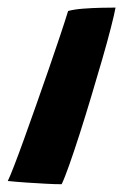

<svg xmlns="http://www.w3.org/2000/svg" viewBox="-38 -484 348 506"><path d="M124.5 1.5Q106.5 1.5 82.8 0.2Q59 -1 33 -2.8Q7 -4.5 -17.5 -7Q-12 -18 -0.5 -47.8Q11 -77.5 26 -119.2Q41 -161 57.8 -208.5Q74.5 -256 90.8 -302.8Q107 -349.5 120.2 -389.2Q133.5 -429 141.5 -455Q158 -459.5 181.5 -461.2Q205 -463 228.2 -463.5Q251.5 -464 266.5 -464Q263.5 -447 254.2 -410.8Q245 -374.5 231.2 -327Q217.5 -279.5 202.2 -228.8Q187 -178 172 -131.2Q157 -84.5 144.5 -49.2Q132 -14 124.5 1.5Z"/></svg>

Font: Grandstander Thin SemiBold
Style: Italic
Weight: 600
Italic angle: -15°
Version: Version 1.200